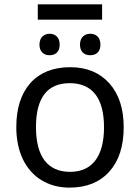

<svg xmlns="http://www.w3.org/2000/svg" viewBox="-20 -856 645 886"><path d="M154.3 -765.1H451.2V-835.9H154.3ZM443.4 -649.9C443.4 -684.6 422.9 -700.2 396 -700.2C371.1 -700.2 349.1 -684.6 349.1 -649.9C349.1 -620.1 366.2 -601.1 396 -601.1C425.8 -601.1 443.4 -618.7 443.4 -649.9ZM255.4 -649.9C255.4 -684.6 234.4 -700.2 209 -700.2C184.1 -700.2 162.1 -684.6 162.1 -649.9C162.1 -620.1 179.2 -601.1 209 -601.1C234.4 -601.1 255.4 -615.2 255.4 -649.9ZM550.8 -269C550.8 -354.5 528.8 -421.9 484.4 -471.7C439.9 -521 379.9 -545.9 304.2 -545.9C225.6 -545.9 164.1 -521.5 120.6 -473.1C77.1 -424.3 55.2 -356.4 55.2 -269C55.2 -212.9 65.4 -164.1 85.4 -121.6C126 -37.1 203.6 9.8 300.8 9.8C378.9 9.8 439.9 -14.6 484.4 -64C528.8 -113.3 550.8 -181.6 550.8 -269ZM146 -269C146 -404.3 197.8 -472.2 301.8 -472.2C405.3 -472.2 460 -403.8 460 -269C460 -134.3 405.3 -63 303.2 -63C199.7 -63 146 -134.3 146 -269Z"/></svg>

Font: Noto Reveo Sans
Style: Regular
Weight: 400
Designer: Monotype Design team
Foundry: Monotype Imaging Inc.
Version: Version 1.04